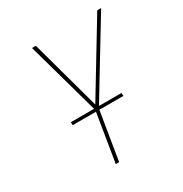

<svg xmlns="http://www.w3.org/2000/svg" viewBox="-171 -863 942 991"><g transform="rotate(-30 300.0 -367.5)"><path d="M234 0 282 -294 159 -735H182L296 -319L548 -735H571L302 -292L254 0ZM444 -285H142L141 -303H443Z"/></g></svg>

Font: Iosevka Aile Thin
Style: Italic
Weight: 100
Italic angle: -9°
Designer: Belleve Invis
Foundry: Belleve Invis
Version: Version 31.1.0; ttfautohint (v1.8.4)